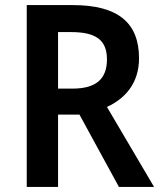

<svg xmlns="http://www.w3.org/2000/svg" viewBox="-20 -734 631 754"><path d="M266 -714H85V0H208V-284H292L447 0H585L400 -314C470 -346 526 -406 526 -505C526 -645 443 -714 266 -714ZM259 -608C355 -608 400 -578 400 -501C400 -426 360 -386 264 -386H208V-608Z"/></svg>

Font: Noto Sans Kannada SemiCondensed SemiBold
Style: Regular
Weight: 600
Width: 4
Designer: Jelle Bosma - Monotype Design Team
Foundry: Monotype Imaging Inc.
Version: Version 2.005